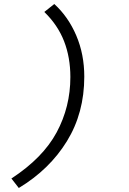

<svg xmlns="http://www.w3.org/2000/svg" viewBox="-20 -744 640 949"><path d="M72.9 185.2 36.4 138.3Q192 36.6 259.9 -89.6Q327.8 -215.7 327.8 -363.2Q327.8 -460.2 296.6 -540.5Q265.3 -620.7 199 -684.9L248.3 -724.2Q317.4 -661.3 357 -568.4Q396.6 -475.5 396.6 -365.1Q396.6 -185.6 310.7 -46Q224.8 93.6 72.9 185.2Z"/></svg>

Font: SourceCodeVF
Style: Italic
Weight: 200
Italic angle: -11°
Monospace: yes
Designer: Paul D. Hunt, Teo Tuominen
Foundry: Adobe
Version: Version 1.026;hotconv 1.1.0;makeotfexe 2.6.0